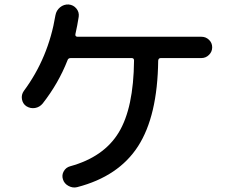

<svg xmlns="http://www.w3.org/2000/svg" viewBox="-20 -808 1040 854"><path d="M876 -644.5Q895.5 -644.5 909.7 -630.9Q923.8 -617.2 923.8 -597.7Q923.8 -578.1 909.7 -564Q895.5 -549.8 876 -549.8H695.3Q684.6 -549.8 683.6 -538.1Q680.7 -292 594.2 -157.7Q507.8 -23.4 323.2 24.4Q303.7 29.3 284.7 19Q265.6 8.8 259.8 -10.7Q253.9 -29.3 263.7 -46.4Q273.4 -63.5 292 -68.4Q441.4 -109.4 507.8 -218.3Q574.2 -327.1 576.2 -539.1Q576.2 -549.8 565.4 -549.8H294.9Q283.2 -549.8 280.3 -540Q240.2 -437.5 169.9 -347.7Q156.2 -331.1 135.7 -327.6Q115.2 -324.2 96.7 -335.9Q81.1 -346.7 77.6 -366.7Q74.2 -386.7 85.9 -403.3Q195.3 -550.8 226.6 -740.2Q230.5 -761.7 247.1 -775.4Q263.7 -789.1 285.2 -788.1Q306.6 -786.1 319.8 -770Q333 -753.9 330.1 -733.4Q324.2 -695.3 315.4 -656.2Q313.5 -645.5 324.2 -644.5Z"/></svg>

Font: Rounded-X Mgen+ 1mn medium
Style: Regular
Weight: 500
Designer: [Source Han Sans]
Ryoko NISHIZUKA  (kana & ideographs); Paul D. Hunt (Latin, Greek & Cyrillic); Wenlong ZHANG  (bopomofo
Version: Version 1.059.20150602